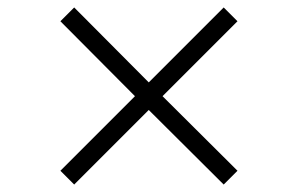

<svg xmlns="http://www.w3.org/2000/svg" viewBox="-20 -568 771 515"><path d="M416 -310 617 -110 580 -73 379 -273 179 -73 142 -110 342 -310 142 -511 179 -548 379 -347 580 -548 617 -511Z"/></svg>

Font: Oakes Grotesk Light
Style: Italic
Weight: 300
Italic angle: -8°
Designer: Samuel Oakes
Foundry: Samuel Oakes
Version: Version 1.000;PS 001.000;hotconv 1.0.88;makeotf.lib2.5.64775